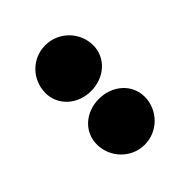

<svg xmlns="http://www.w3.org/2000/svg" viewBox="-25 -1107 491 491"><g transform="rotate(45 221.0 -861.5)"><path d="M37 -861C37 -813 76 -775 124 -775C169 -775 203 -813 203 -861C203 -910 169 -948 124 -948C76 -948 37 -909 37 -861ZM231 -861C231 -813 264 -775 310 -775C357 -775 397 -813 397 -861C397 -910 357 -948 310 -948C264 -948 231 -909 231 -861Z"/></g></svg>

Font: Bluebird
Style: SfBdNrw
Weight: 700
Designer: Jasper
Foundry: Cannot Into Space Fonts
Version: Version 0.98